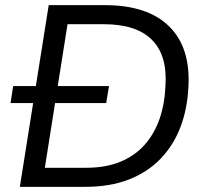

<svg xmlns="http://www.w3.org/2000/svg" viewBox="-20 -725 801 745"><path d="M57 0 169 -705H387Q553 -705 636.5 -622.5Q720 -540 711 -387Q707 -302 680 -231.5Q653 -161 603 -109Q553 -57 480 -28.5Q407 0 310 0ZM154 -74H314Q391 -74 447.5 -97.5Q504 -121 541.5 -163.5Q579 -206 599 -263.5Q619 -321 622 -391Q630 -510 569.5 -570.5Q509 -631 384 -631H242ZM21 -325 31 -391H403L392 -325Z"/></svg>

Font: Nunito Sans 10pt
Style: Italic
Weight: 400
Italic angle: -9°
Designer: Vernon Adams
Foundry: Vernon Adams
Version: Version 3.101;gftools[0.9.27]